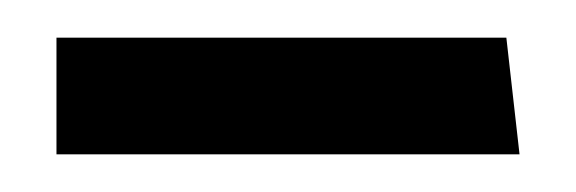

<svg xmlns="http://www.w3.org/2000/svg" viewBox="-20 -715 306 102"><path d="M10 -633H256L249 -695H10Z"/></svg>

Font: Catamaran Thin
Style: Regular
Weight: 400
Version: Version 2.000